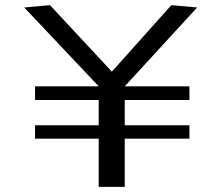

<svg xmlns="http://www.w3.org/2000/svg" viewBox="-20 -725 859 745"><path d="M116 -337V-390H363L74 -696L174 -705L414 -447L645 -705L745 -696L464 -390H715V-337H464V-239H715V-187H464V0H363V-187H116V-239H363V-337Z"/></svg>

Font: Georama Extended
Style: Regular
Weight: 400
Width: 7
Designer: Jean-Baptiste Levee
Foundry: Production Type
Version: Version 1.000